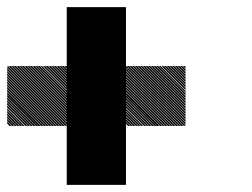

<svg xmlns="http://www.w3.org/2000/svg" viewBox="-21 -520 708 540"><path d="M500.8 -326.7 493.3 -334.2H499.2L500.8 -332.5ZM500.8 -319.2 485.8 -334.2H491.7L500.8 -325ZM500.8 -311.7 478.3 -334.2H484.2L500.8 -317.5ZM500.8 -304.2 470.8 -334.2H476.7L500.8 -310ZM500.8 -296.7 463.3 -334.2H469.2L500.8 -302.5ZM500.8 -289.2 455.8 -334.2H461.7L500.8 -295ZM500.8 -281.7 448.3 -334.2H454.2L500.8 -287.5ZM500.8 -274.2 440.8 -334.2H446.7L500.8 -280ZM500.8 -266.7 433.3 -334.2H439.2L500.8 -272.5ZM500.8 -259.2 425.8 -334.2H430.8L500.8 -264.2ZM500.8 -251.7 418.3 -334.2H424.2L500.8 -257.5ZM500.8 -244.2 410.8 -334.2H416.7L500.8 -250ZM500.8 -236.7 403.3 -334.2H409.2L500.8 -242.5ZM500.8 -229.2 395.8 -334.2H401.7L500.8 -235ZM500.8 -221.7 388.3 -334.2H394.2L500.8 -227.5ZM500.8 -214.2 380.8 -334.2H386.7L500.8 -220ZM500.8 -206.7 373.3 -334.2H379.2L500.8 -212.5ZM500.8 -199.2 365.8 -334.2H371.7L500.8 -205ZM500.8 -191.7 358.3 -334.2H364.2L500.8 -197.5ZM500.8 -184.2 350.8 -334.2H356.7L500.8 -190ZM500.8 -176.7 343.3 -334.2H349.2L500.8 -182.5ZM500.8 -169.2 335.8 -334.2H341.7L500.8 -175ZM496.7 -165.8 332.5 -330 334.2 -334.2 500.8 -167.5ZM489.2 -165.8 332.5 -322.5V-328.3L495 -165.8ZM481.7 -165.8 332.5 -315V-320.8L487.5 -165.8ZM474.2 -165.8 332.5 -307.5V-313.3L480 -165.8ZM466.7 -165.8 332.5 -300V-305.8L472.5 -165.8ZM459.2 -165.8 332.5 -292.5V-298.3L465 -165.8ZM451.7 -165.8 332.5 -285V-290.8L457.5 -165.8ZM444.2 -165.8 332.5 -277.5V-283.3L450 -165.8ZM436.7 -165.8 332.5 -270V-275.8L442.5 -165.8ZM429.2 -165.8 332.5 -262.5V-268.3L435 -165.8ZM420.8 -165.8 332.5 -254.2V-260.8L427.5 -165.8ZM414.2 -165.8 332.5 -247.5V-253.3L420 -165.8ZM406.7 -165.8 332.5 -240V-245.8L412.5 -165.8ZM399.2 -165.8 332.5 -232.5V-238.3L405 -165.8ZM391.7 -165.8 332.5 -225V-230.8L397.5 -165.8ZM384.2 -165.8 332.5 -217.5V-223.3L390 -165.8ZM376.7 -165.8 332.5 -210V-215L381.7 -165.8ZM369.2 -165.8 332.5 -202.5V-208.3L375 -165.8ZM361.7 -165.8 332.5 -195V-200.8L367.5 -165.8ZM354.2 -165.8 332.5 -187.5V-193.3L360 -165.8ZM346.7 -165.8 332.5 -180V-185.8L352.5 -165.8ZM339.2 -165.8 332.5 -172.5V-178.3L345 -165.8ZM167.5 -326.7 160 -334.2H165.8L167.5 -332.5ZM167.5 -319.2 152.5 -334.2H158.3L167.5 -325ZM167.5 -311.7 145 -334.2H150.8L167.5 -317.5ZM167.5 -304.2 137.5 -334.2H143.3L167.5 -310ZM167.5 -296.7 130 -334.2H135.8L167.5 -302.5ZM167.5 -289.2 122.5 -334.2H128.3L167.5 -295ZM167.5 -281.7 115 -334.2H120.8L167.5 -287.5ZM167.5 -274.2 107.5 -334.2H113.3L167.5 -280ZM167.5 -266.7 100 -334.2H105.8L167.5 -272.5ZM167.5 -259.2 92.5 -334.2H97.5L167.5 -264.2ZM167.5 -251.7 85 -334.2H90.8L167.5 -257.5ZM167.5 -244.2 77.5 -334.2H83.3L167.5 -250ZM167.5 -236.7 70 -334.2H75.8L167.5 -242.5ZM167.5 -229.2 62.5 -334.2H68.3L167.5 -235ZM167.5 -221.7 55 -334.2H60.8L167.5 -227.5ZM167.5 -214.2 47.5 -334.2H53.3L167.5 -220ZM167.5 -206.7 40 -334.2H45.8L167.5 -212.5ZM167.5 -199.2 32.5 -334.2H38.3L167.5 -205ZM167.5 -191.7 25 -334.2H30.8L167.5 -197.5ZM167.5 -184.2 17.5 -334.2H23.3L167.5 -190ZM167.5 -176.7 10 -334.2H15.8L167.5 -182.5ZM167.5 -169.2 2.5 -334.2H8.3L167.5 -175ZM163.3 -165.8 -0.8 -330 0.8 -334.2 167.5 -167.5ZM155.8 -165.8 -0.8 -322.5V-328.3L161.7 -165.8ZM148.3 -165.8 -0.8 -315V-320.8L154.2 -165.8ZM140.8 -165.8 -0.8 -307.5V-313.3L146.7 -165.8ZM133.3 -165.8 -0.8 -300V-305.8L139.2 -165.8ZM125.8 -165.8 -0.8 -292.5V-298.3L131.7 -165.8ZM118.3 -165.8 -0.8 -285V-290.8L124.2 -165.8ZM110.8 -165.8 -0.8 -277.5V-283.3L116.7 -165.8ZM103.3 -165.8 -0.8 -270V-275.8L109.2 -165.8ZM95.8 -165.8 -0.8 -262.5V-268.3L101.7 -165.8ZM87.5 -165.8 -0.8 -254.2V-260.8L94.2 -165.8ZM80.8 -165.8 -0.8 -247.5V-253.3L86.7 -165.8ZM73.3 -165.8 -0.8 -240V-245.8L79.2 -165.8ZM65.8 -165.8 -0.8 -232.5V-238.3L71.7 -165.8ZM58.3 -165.8 -0.8 -225V-230.8L64.2 -165.8ZM50.8 -165.8 -0.8 -217.5V-223.3L56.7 -165.8ZM43.3 -165.8 -0.8 -210V-215L48.3 -165.8ZM35.8 -165.8 -0.8 -202.5V-208.3L41.7 -165.8ZM28.3 -165.8 -0.8 -195V-200.8L34.2 -165.8ZM20.8 -165.8 -0.8 -187.5V-193.3L26.7 -165.8ZM13.3 -165.8 -0.8 -180V-185.8L19.2 -165.8ZM5.8 -165.8 -0.8 -172.5V-178.3L11.7 -165.8ZM166.7 -166.7H333.3V0H166.7ZM166.7 -333.3H333.3V0H166.7ZM166.7 -500H333.3V-166.7H166.7Z"/></svg>

Font: 0xA000-Pixelated-Mono
Style: Pixelated-Mono
Weight: 400
Version: Version 0.1